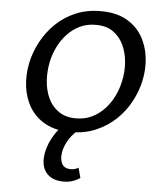

<svg xmlns="http://www.w3.org/2000/svg" viewBox="-62 -723 877 1064"><g transform="rotate(5 376.5 -190.5)"><path d="M348 12Q264 12 207 -19Q150 -50 118.5 -102Q87 -154 79 -218.5Q71 -283 85 -350Q98 -411 128.5 -468Q159 -525 205.5 -570.5Q252 -616 315 -643Q378 -670 455 -670Q540 -670 597 -638.5Q654 -607 685.5 -554.5Q717 -502 725 -437.5Q733 -373 719 -307Q706 -246 675 -188.5Q644 -131 597 -86.5Q550 -42 487.5 -15Q425 12 348 12ZM369 -66Q418 -66 457.5 -85Q497 -104 527 -136Q557 -168 577 -208.5Q597 -249 606 -292Q618 -345 614 -398Q610 -451 589.5 -495Q569 -539 531 -565.5Q493 -592 435 -592Q385 -592 346 -573Q307 -554 277 -522Q247 -490 227 -449.5Q207 -409 198 -366Q187 -313 190.5 -260Q194 -207 214.5 -163Q235 -119 273.5 -92.5Q312 -66 369 -66ZM332 289Q265 289 233.5 248.5Q202 208 215 138Q225 85 259 32.5Q293 -20 353 -62L409 -15Q364 14 339.5 53Q315 92 309 129Q303 168 316.5 192.5Q330 217 366 217Q378 217 388.5 214Q399 211 408 205L423 261Q400 276 378.5 282.5Q357 289 332 289Z"/></g></svg>

Font: Ysabeau Office SemiBold
Style: Italic
Weight: 600
Italic angle: -12°
Designer: Christian Thalmann (Catharsis Fonts)
Version: Version 2.001;gftools[0.9.30]; featfreeze: tnum,lnum,ss02